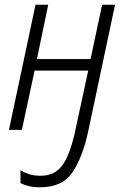

<svg xmlns="http://www.w3.org/2000/svg" viewBox="-20 -552 533 816"><path d="M354 10 469 -532H414L365 -301H137L185 -532H131L18 0H73L127 -252H355L301 -2Q280 99 247.5 147Q215 195 152 195Q124 195 103 188Q82 181 67 171V226Q82 234 102.5 239Q123 244 150 244Q246 244 288.5 179.5Q331 115 354 10Z"/></svg>

Font: Noto Sans UI SemiCondensed Light
Style: Italic
Weight: 300
Width: 4
Designer: Monotype Design Team
Foundry: Monotype Imaging Inc.
Version: 1.001